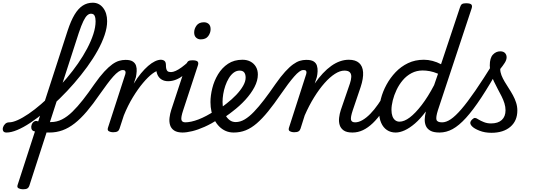

<svg xmlns="http://www.w3.org/2000/svg" viewBox="-220 -959 3966 1414"><path d="M-51 435Q-68 435 -82.5 428Q-97 421 -90 402L278 -733Q302 -806 329 -851Q356 -896 389 -917.5Q422 -939 463 -939Q510 -939 539.5 -901Q569 -863 569 -803Q569 -756 550.5 -701Q532 -646 499 -586.5Q466 -527 422 -466.5Q378 -406 326.5 -346.5Q275 -287 219.5 -233Q164 -179 109 -133.5Q54 -88 2.5 -54Q-49 -20 -93.5 -1.5Q-138 17 -172 17Q-191 17 -196.5 5.5Q-202 -6 -198 -20.5Q-194 -35 -182 -46.5Q-170 -58 -153 -58Q-127 -58 -90 -74.5Q-53 -91 -9 -121Q35 -151 82.5 -192Q130 -233 178 -281.5Q226 -330 271 -383Q316 -436 354.5 -491.5Q393 -547 422 -602Q451 -657 467.5 -708Q484 -759 484 -803Q484 -827 477 -842.5Q470 -858 450 -858Q436 -858 422.5 -846Q409 -834 394 -803.5Q379 -773 360 -716L-4 409Q-8 422 -18 428.5Q-28 435 -51 435ZM134 17Q101 17 72.5 15Q44 13 26 6Q14 0 11 -13.5Q8 -27 13.5 -41.5Q19 -56 31.5 -64Q44 -72 60 -65Q71 -62 94 -61Q117 -60 145 -60Q164 -60 171.5 -48.5Q179 -37 177 -21.5Q175 -6 164 5.5Q153 17 134 17Z M145 17Q127 17 118 5.5Q109 -6 109.5 -21.5Q110 -37 121.5 -48.5Q133 -60 155 -60Q198 -60 236.5 -79.5Q275 -99 313 -136Q351 -173 391 -224Q431 -275 475 -339Q515 -396 547.5 -431Q580 -466 606.5 -485Q633 -504 657 -511Q681 -518 705 -518Q714 -518 718 -506.5Q722 -495 719 -480.5Q716 -466 707 -454.5Q698 -443 683 -443Q670 -443 652.5 -431Q635 -419 614 -395.5Q593 -372 568.5 -339Q544 -306 515 -265Q465 -192 419.5 -138.5Q374 -85 330 -50.5Q286 -16 240.5 0.5Q195 17 145 17Z M612 15Q596 15 582.5 8Q569 1 575 -18L703 -413Q707 -426 703 -434.5Q699 -443 685 -443Q673 -443 668 -454.5Q663 -466 665 -480.5Q667 -495 677.5 -506.5Q688 -518 705 -518Q740 -518 758 -506Q776 -494 782 -475Q788 -456 786.5 -433.5Q785 -411 781 -391L765 -343Q791 -386 818 -418.5Q845 -451 871 -473.5Q897 -496 921 -507.5Q945 -519 965 -519Q984 -519 991.5 -507Q999 -495 996 -479Q993 -463 981.5 -451Q970 -439 951 -439Q932 -439 901 -415.5Q870 -392 833 -348Q796 -304 759 -243.5Q722 -183 692 -109L660 -11Q656 2 645.5 8.5Q635 15 612 15Z M1018 -361Q992 -361 972.5 -372Q953 -383 942.5 -403Q932 -423 931 -449L961 -519Q982 -519 992 -510Q1002 -501 1002 -479Q1002 -463 1004.5 -453Q1007 -443 1011.5 -437.5Q1016 -432 1023.5 -430Q1031 -428 1039 -428Q1054 -428 1074 -437Q1094 -446 1118 -463.5Q1142 -481 1168 -505Q1178 -514 1188 -506Q1198 -498 1201.5 -484.5Q1205 -471 1196 -461Q1164 -429 1134.5 -406.5Q1105 -384 1076.5 -372.5Q1048 -361 1018 -361Z M1126 17Q1085 17 1062.5 2Q1040 -13 1032.5 -38Q1025 -63 1028.5 -92Q1032 -121 1041 -149L1151 -483Q1158 -503 1167.5 -509Q1177 -515 1196 -515Q1227 -515 1235.5 -505.5Q1244 -496 1237 -476L1129 -147Q1112 -96 1116 -77Q1120 -58 1146 -58Q1160 -58 1166.5 -46.5Q1173 -35 1171.5 -20.5Q1170 -6 1158.5 5.5Q1147 17 1126 17ZM1258 -669Q1238 -669 1224 -682Q1210 -695 1210 -720Q1210 -747 1227.5 -771Q1245 -795 1282 -795Q1303 -795 1317 -782.5Q1331 -770 1331 -744Q1331 -717 1313.5 -693Q1296 -669 1258 -669Z M1123 17Q1104 17 1097.5 5.5Q1091 -6 1095 -20.5Q1099 -35 1111 -46.5Q1123 -58 1142 -58Q1186 -58 1242 -79.5Q1298 -101 1362 -143Q1374 -151 1384 -145.5Q1394 -140 1399.5 -128Q1405 -116 1403.5 -103.5Q1402 -91 1392 -83Q1336 -47 1286.5 -25Q1237 -3 1195.5 7Q1154 17 1123 17Z M1362 -136Q1385 -149 1406.5 -164.5Q1428 -180 1448 -196Q1488 -227 1519.5 -260Q1551 -293 1570 -326Q1589 -359 1589 -387Q1589 -412 1578.5 -425.5Q1568 -439 1545 -439Q1531 -439 1524.5 -451Q1518 -463 1520 -479Q1522 -495 1533.5 -507Q1545 -519 1566 -519Q1599 -519 1624.5 -505.5Q1650 -492 1664.5 -467.5Q1679 -443 1679 -410Q1679 -365 1654 -317.5Q1629 -270 1587 -224Q1545 -178 1492 -138Q1470 -120 1444.5 -103Q1419 -86 1393 -72Z M1501 17Q1469 17 1442.5 5.5Q1416 -6 1395 -27Q1374 -48 1359.5 -76Q1345 -104 1337.5 -137Q1330 -170 1330 -207Q1330 -255 1343.5 -309.5Q1357 -364 1386 -412Q1415 -460 1459.5 -489.5Q1504 -519 1566 -519Q1579 -519 1584.5 -507Q1590 -495 1587 -479Q1584 -463 1573.5 -451Q1563 -439 1545 -439Q1521 -439 1501 -424Q1481 -409 1465.5 -383.5Q1450 -358 1439.5 -327.5Q1429 -297 1424 -266Q1419 -235 1419 -209Q1419 -180 1425 -153Q1431 -126 1443.5 -105.5Q1456 -85 1474 -72.5Q1492 -60 1516 -60Q1549 -60 1582 -79.5Q1615 -99 1650.5 -136Q1686 -173 1725 -224Q1764 -275 1808 -339Q1848 -396 1880 -431Q1912 -466 1938.5 -485Q1965 -504 1988 -511Q2011 -518 2034 -518Q2044 -518 2048.5 -506.5Q2053 -495 2050 -480.5Q2047 -466 2038 -454.5Q2029 -443 2012 -443Q2000 -443 1983.5 -431Q1967 -419 1946.5 -395.5Q1926 -372 1901 -339Q1876 -306 1848 -265Q1798 -192 1754.5 -138.5Q1711 -85 1671 -50.5Q1631 -16 1590 0.5Q1549 17 1501 17Z M2375 17Q2333 17 2311 1.5Q2289 -14 2281.5 -38.5Q2274 -63 2277.5 -92.5Q2281 -122 2290 -149L2357 -344Q2366 -371 2367 -392.5Q2368 -414 2356.5 -426.5Q2345 -439 2316 -439Q2284 -439 2246.5 -415Q2209 -391 2170 -347Q2131 -303 2093.5 -242.5Q2056 -182 2024 -109L1993 -11Q1989 2 1978.5 8.5Q1968 15 1945 15Q1929 15 1915.5 8Q1902 1 1908 -18L2035 -413Q2039 -426 2035.5 -434.5Q2032 -443 2018 -443Q2005 -443 2000 -454.5Q1995 -466 1997.5 -480.5Q2000 -495 2010.5 -506.5Q2021 -518 2038 -518Q2072 -518 2090 -506.5Q2108 -495 2114 -475.5Q2120 -456 2119 -433.5Q2118 -411 2113 -390L2098 -344Q2127 -386 2157.5 -418.5Q2188 -451 2219.5 -473.5Q2251 -496 2283.5 -507.5Q2316 -519 2349 -519Q2398 -519 2424.5 -495.5Q2451 -472 2454 -427Q2457 -382 2436 -318L2378 -147Q2361 -96 2365 -77Q2369 -58 2396 -58Q2410 -58 2416 -46.5Q2422 -35 2420.5 -20.5Q2419 -6 2407.5 5.5Q2396 17 2375 17Z M2376 17Q2362 17 2355 5.5Q2348 -6 2350 -20.5Q2352 -35 2363 -46.5Q2374 -58 2395 -58Q2421 -58 2449.5 -74.5Q2478 -91 2507 -120.5Q2536 -150 2564.5 -191Q2593 -232 2621 -280Q2628 -294 2641.5 -292.5Q2655 -291 2664 -280.5Q2673 -270 2666 -257Q2632 -190 2597 -138.5Q2562 -87 2526 -52.5Q2490 -18 2453 -0.5Q2416 17 2376 17Z M2694 17Q2657 17 2629.5 -1.5Q2602 -20 2587 -54.5Q2572 -89 2572 -135Q2572 -181 2585.5 -233Q2599 -285 2626.5 -335.5Q2654 -386 2693.5 -427.5Q2733 -469 2785 -494Q2837 -519 2902 -519Q2933 -519 2965.5 -510.5Q2998 -502 3028 -486L3167 -903Q3173 -923 3182.5 -929Q3192 -935 3212 -935Q3243 -935 3251.5 -925.5Q3260 -916 3253 -896L3005 -147Q2989 -96 2994.5 -77Q3000 -58 3036 -58Q3046 -58 3050.5 -46.5Q3055 -35 3053.5 -20.5Q3052 -6 3043 5.5Q3034 17 3017 17Q2972 17 2948.5 3Q2925 -11 2916 -33Q2907 -55 2908 -81Q2909 -107 2915 -130L2916 -138Q2876 -84 2836.5 -50Q2797 -16 2761 0.5Q2725 17 2694 17ZM2722 -63Q2757 -63 2798 -94Q2839 -125 2885.5 -185.5Q2932 -246 2977 -332L3006 -416Q2973 -430 2945 -435Q2917 -440 2893 -440Q2848 -440 2811 -420.5Q2774 -401 2746.5 -368.5Q2719 -336 2700.5 -297Q2682 -258 2672.5 -219.5Q2663 -181 2663 -150Q2663 -123 2670 -103.5Q2677 -84 2690.5 -73.5Q2704 -63 2722 -63Z M3017 17Q2998 17 2992 5.5Q2986 -6 2989.5 -20.5Q2993 -35 3005 -46.5Q3017 -58 3036 -58Q3066 -58 3100 -81Q3134 -104 3178 -155Q3222 -206 3280.5 -291Q3339 -376 3416 -500Q3424 -513 3438.5 -510.5Q3453 -508 3462.5 -497Q3472 -486 3464 -473Q3387 -335 3325 -241Q3263 -147 3211.5 -90.5Q3160 -34 3113.5 -8.5Q3067 17 3017 17Z M3399 19Q3350 19 3311 3.5Q3272 -12 3256 -29Q3243 -43 3243.5 -54.5Q3244 -66 3257 -79Q3269 -91 3278.5 -90.5Q3288 -90 3304 -79Q3320 -69 3344 -59.5Q3368 -50 3396 -50Q3448 -50 3475.5 -75.5Q3503 -101 3503 -147Q3503 -172 3495 -198Q3487 -224 3473.5 -250.5Q3460 -277 3445.5 -304Q3431 -331 3417.5 -359.5Q3404 -388 3395.5 -417Q3387 -446 3387 -477Q3387 -532 3410 -556.5Q3433 -581 3464 -581Q3487 -581 3499 -568.5Q3511 -556 3511 -537Q3511 -518 3497 -496Q3483 -474 3464 -451Q3464 -428 3473 -405Q3482 -382 3496.5 -357.5Q3511 -333 3527 -308.5Q3543 -284 3557.5 -257.5Q3572 -231 3581 -203Q3590 -175 3590 -145Q3590 -69 3538.5 -25Q3487 19 3399 19Z"/></svg>

Font: Playwrite DE LA
Style: Regular
Weight: 400
Designer: Veronika Burian, José Scaglione
Foundry: TypeTogether
Version: Version 1.002